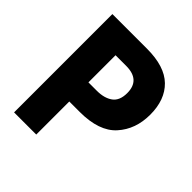

<svg xmlns="http://www.w3.org/2000/svg" viewBox="-193 -850 986 986"><g transform="rotate(45 300.0 -357.0)"><path d="M62 0H223V-240H299Q439 -240 502 -310Q565 -380 565 -486Q565 -594 503.5 -654Q442 -714 313 -714H62ZM223 -379V-576H300Q403 -576 403 -481Q403 -426 370.5 -402.5Q338 -379 284 -379Z"/></g></svg>

Font: Noto Sans Mono Extra
Style: Regular
Weight: 800
Designer: Monotype Design Team
Foundry: Monotype Imaging Inc.
Version: Version 1.900